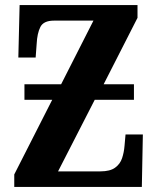

<svg xmlns="http://www.w3.org/2000/svg" viewBox="-20 -734 618 754"><path d="M36 0V-49L185 -342H76V-403H220L347 -653H192Q151 -653 138.5 -628Q126 -603 124 -562L120 -508H52L57 -714H520V-664L387 -403H506V-342H352L208 -61H374Q412 -61 432 -75.5Q452 -90 459.5 -113Q467 -136 469 -161L473 -206H541L537 0Z"/></svg>

Font: Noto Serif ExtraCondensed ExtraBold
Style: Regular
Weight: 800
Width: 2
Designer: Monotype Design Team
Foundry: Monotype Imaging Inc.
Version: Version 2.013; ttfautohint (v1.8.4.7-5d5b)